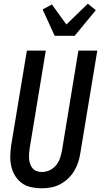

<svg xmlns="http://www.w3.org/2000/svg" viewBox="-20 -1008 545 1036"><path d="M205 8Q176 8 148 2Q120 -4 98.5 -19.5Q77 -35 62.5 -58Q48 -81 41.5 -108Q35 -135 35.5 -164Q36 -193 40 -222L125 -735H227L140 -207Q138 -193 137 -178.5Q136 -164 137 -150Q138 -136 143 -122.5Q148 -109 156.5 -99Q165 -89 178.5 -84.5Q192 -80 206 -80Q227 -80 247 -89Q267 -98 281.5 -115Q296 -132 303 -152.5Q310 -173 314 -193L403 -735H505L413 -179Q409 -154 401 -130Q393 -106 379.5 -84Q366 -62 346 -43.5Q326 -25 303 -13Q280 -1 254.5 3.5Q229 8 205 8ZM275 -815 210 -957 260 -984 338 -876 454 -988 497 -953 383 -815Z"/></svg>

Font: Iosevka SS18 Semibold
Style: Italic
Weight: 600
Italic angle: -9°
Monospace: yes
Designer: Belleve Invis
Foundry: Belleve Invis
Version: Version 25.1.1; ttfautohint (v1.8.4)